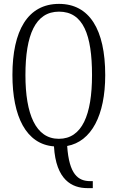

<svg xmlns="http://www.w3.org/2000/svg" viewBox="-20 -745 607 989"><path d="M430 224H458V188H445C382 188 336 153 326 7C451 -16 522 -151 522 -358C522 -594 440 -725 284 -725C123 -725 44 -587 44 -359C44 -146 114 -2 258 9C268 182 351 224 430 224ZM283 -30C164 -30 111 -157 111 -358C111 -565 162 -685 284 -685C409 -685 454 -565 454 -358C454 -154 403 -30 283 -30Z"/></svg>

Font: Noto Serif Devanagari ExtraCondensed Light
Style: Regular
Weight: 300
Width: 2
Designer: Universal Thirst, Indian Type Foundry and the Monotype Design Team
Foundry: Monotype Imaging Inc.
Version: Version 2.004